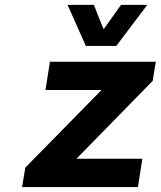

<svg xmlns="http://www.w3.org/2000/svg" viewBox="-20 -761 654 781"><path d="M329.1 -574.2 254.9 -741.2H361.8L399.9 -645H403.8L472.2 -741.2H579.1L453.1 -574.2ZM69.8 0 83 -79.1 393.1 -395H165L183.1 -509.8H613.8L601.1 -432.1L291 -115.2H559.1L541 0Z"/></svg>

Font: Office Code Pro Bold Italic
Style: Regular
Weight: 700
Italic angle: -9°
Designer: Nathan Rutzky & Paul D. Hunt
Foundry: Adobe Systems Incorporated
Version: Version 1.004;PS 001.004;hotconv 1.0.70;makeotf.lib2.5.58329